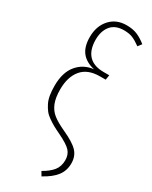

<svg xmlns="http://www.w3.org/2000/svg" viewBox="-239 -789 821 1039"><g transform="rotate(30 171.5 -269.5)"><path d="M219.2 -738.8Q257.3 -738.8 285.2 -727.3Q313 -715.8 342.8 -691.9L325.2 -668.9Q296.4 -689.9 274.4 -699Q252.4 -708 220.2 -708Q165 -708 137.9 -673.6Q110.8 -639.2 111.8 -584Q112.8 -522 144 -489.5Q175.3 -457 236.8 -457H272L267.1 -426.8H231Q155.3 -426.8 117.7 -381.6Q80.1 -336.4 80.1 -258.8Q80.1 -206.5 93.5 -173.3Q106.9 -140.1 133.3 -118.9Q159.7 -97.7 210.9 -74.2Q278.8 -43.5 305.9 -14.6Q333 14.2 333 59.1Q333 104 307.6 137.5Q282.2 170.9 228 200.2L212.9 174.8Q253.4 152.3 274.7 126Q295.9 99.6 295.9 60.1Q295.9 25.9 275.9 3.7Q255.9 -18.6 194.8 -47.9Q168 -60.5 151.4 -69.8Q134.8 -79.1 115.2 -92.8Q95.7 -106.4 84.5 -120.8Q73.2 -135.3 63 -155.3Q52.7 -175.3 48.3 -201.2Q43.9 -227.1 43.9 -259.8Q43.9 -344.2 83.3 -390.9Q122.6 -437.5 184.1 -443.8Q130.4 -456.1 103.8 -490Q77.1 -523.9 77.1 -584Q77.1 -652.3 116 -695.6Q154.8 -738.8 219.2 -738.8Z"/></g></svg>

Font: Fira Sans Compressed UltraLight
Style: Regular
Weight: 200
Width: 1
Designer: Carrois Corporate & Edenspiekermann AG
Foundry: Carrois Corporate GbR & Edenspiekermann AG
Version: Version 4.203;PS 004.203;hotconv 1.0.88;makeotf.lib2.5.64775